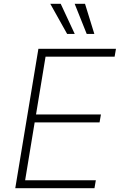

<svg xmlns="http://www.w3.org/2000/svg" viewBox="-20 -982 628 1002"><path d="M59.7 0 180.4 -727.3H585.2L578.1 -686.1H217.7L168 -384.6H506.7L499.6 -343.4H160.9L111.2 -41.2H480.1L473 0ZM330.3 -805 242.5 -962H296.9L370 -805ZM432.5 -805 369.7 -962H423.7L472.3 -805Z"/></svg>

Font: Inter Extra Light  BETA
Style: Italic
Weight: 200
Italic angle: 9.39999°
Designer: Rasmus Andersson
Foundry: rsms
Version: Version 3.011;git-f93a4a705